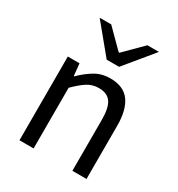

<svg xmlns="http://www.w3.org/2000/svg" viewBox="-174 -850 896 965"><g transform="rotate(30 273.5 -367.5)"><path d="M82 0V-486H150L157 -416H160Q195 -451 234 -474.5Q273 -498 323 -498Q400 -498 435.5 -449.5Q471 -401 471 -308V0H389V-297Q389 -366 367.5 -396.5Q346 -427 297 -427Q260 -427 230.5 -408Q201 -389 164 -352V0ZM259 -570 123 -735H190L293 -632H297L400 -735H467L331 -570Z"/></g></svg>

Font: Source Sans 3 ExtraLight
Style: Regular
Weight: 400
Version: Version 3.052;hotconv 1.1.0;makeotfexe 2.6.0